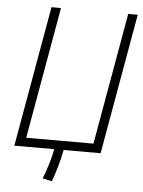

<svg xmlns="http://www.w3.org/2000/svg" viewBox="-58 -739 701 943"><g transform="rotate(5 293.0 -267.0)"><path d="M233.4 158.2 187.5 147.9Q201.2 113.3 213.4 73Q225.6 32.7 231.4 0H34.7L157.2 -693.4H204.1L89.4 -43.9H420.9L535.6 -693.4H582.5L467.8 -43.9L460 0H277.8Q269.5 43 257.8 83.7Q246.1 124.5 233.4 158.2Z"/></g></svg>

Font: Cascadia Mono NF ExtraLight
Style: Italic
Weight: 200
Italic angle: -10°
Monospace: yes
Designer: Aaron Bell
Foundry: Saja Typeworks
Version: Version 2404.023; ttfautohint (v1.8.4)